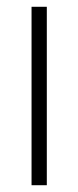

<svg xmlns="http://www.w3.org/2000/svg" viewBox="-20 -546 230 566"><path d="M73 0V-526H118V0Z"/></svg>

Font: DM Sans 9pt ExtraLight
Style: Regular
Weight: 250
Version: Version 4.004;gftools[0.9.30]